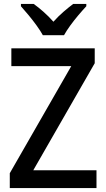

<svg xmlns="http://www.w3.org/2000/svg" viewBox="-20 -1054 541 981"><path d="M473 -93H30V-169L344 -716H38V-807H464V-731L150 -184H473ZM199 -874Q187 -896 167.5 -923Q148 -950 126.5 -976Q105 -1002 87 -1022V-1034H152Q176 -1017 202.5 -993.5Q229 -970 253 -943Q278 -971 303.5 -993Q329 -1015 354 -1034H421V-1022Q403 -1003 381 -977Q359 -951 339 -923.5Q319 -896 307 -874Z"/></svg>

Font: Noto Sans Telugu UI SemiCondensed Medium
Style: Regular
Weight: 500
Width: 4
Designer: Jelle Bosma - Monotype Design Team
Foundry: Monotype Imaging Inc.
Version: Version 2.005; ttfautohint (v1.8.4.7-5d5b)